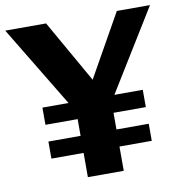

<svg xmlns="http://www.w3.org/2000/svg" viewBox="-87 -799 832 875"><g transform="rotate(-10 329.0 -361.5)"><path d="M249.5 0V-301.5L-5.5 -723H183.5L348 -433.5L511 -723H664.5L415.5 -319V0ZM100.5 -112V-191L565 -191.5V-112.5ZM100.5 -268.5V-348L565 -348.5V-268.5Z"/></g></svg>

Font: Public Sans Thin
Style: Bold
Weight: 700
Version: Version 2.001